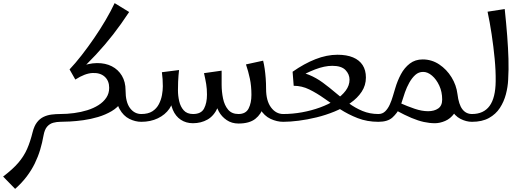

<svg xmlns="http://www.w3.org/2000/svg" viewBox="-100 -781 3360 1231"><path d="M-3 430 -80 351Q-18 304 17.5 262.5Q53 221 73.5 174.5Q94 128 109 67Q119 27 137 3.5Q155 -20 179 -31.5Q203 -43 230.5 -46.5Q258 -50 286 -50L306 -25L286 0Q264 0 241.5 6Q219 12 202.5 30.5Q186 49 179 88Q171 134 157.5 179Q144 224 123 267Q102 310 71 351Q40 392 -3 430Z M376 -292 346 -336Q383 -375 423.5 -427Q464 -479 503.5 -536.5Q543 -594 577 -652Q611 -710 635 -761L728 -704Q676 -625 625 -559.5Q574 -494 514.5 -430Q455 -366 376 -292ZM286 0V-50Q330 -50 375 -56Q420 -62 460 -74.5Q500 -87 531.5 -107Q563 -127 581.5 -154.5Q600 -182 600 -218Q600 -263 571.5 -289Q543 -315 494 -313Q445 -311 383 -271L346 -336L405 -350Q467 -376 521.5 -376.5Q576 -377 617 -356Q658 -335 681.5 -295.5Q705 -256 705 -202L679 -128Q656 -92 616 -68.5Q576 -45 529 -31Q482 -17 435 -10.5Q388 -4 348.5 -2Q309 0 286 0ZM806 0Q767 0 729 -19Q691 -38 666.5 -82Q642 -126 642 -202H705Q705 -126 733.5 -88Q762 -50 806 -50L826 -25Z M1429 11Q1386 11 1353.5 -11Q1321 -33 1303 -66Q1285 -99 1285 -132L1321 -238Q1321 -193 1330 -149.5Q1339 -106 1362.5 -78Q1386 -50 1429 -50Q1476 -50 1494 -85.5Q1512 -121 1512 -173Q1512 -230 1502 -277Q1492 -324 1477 -368L1587 -392Q1593 -368 1597 -340Q1601 -312 1603.5 -280Q1606 -248 1606 -211Q1606 -150 1590.5 -99.5Q1575 -49 1537 -19Q1499 11 1429 11ZM806 0V-50Q850 -50 877 -67.5Q904 -85 918.5 -113Q933 -141 938.5 -171.5Q944 -202 944 -228Q944 -251 942.5 -273.5Q941 -296 938 -318L1048 -332Q1046 -315 1044.5 -297Q1043 -279 1042 -256.5Q1041 -234 1041 -202L1013 -172Q1013 -123 986 -84Q959 -45 912 -22.5Q865 0 806 0ZM1137 9Q1093 9 1059.5 -13Q1026 -35 1008 -77Q990 -119 990 -179L1041 -202Q1041 -167 1049 -132Q1057 -97 1078 -73.5Q1099 -50 1138 -50Q1190 -50 1208.5 -85.5Q1227 -121 1227 -174Q1227 -212 1222 -242Q1217 -272 1208 -312L1321 -328Q1321 -309 1321 -291Q1321 -273 1321 -238Q1321 -147 1296.5 -92.5Q1272 -38 1230.5 -14.5Q1189 9 1137 9ZM1716 0Q1675 0 1634.5 -19Q1594 -38 1567.5 -82Q1541 -126 1541 -202L1606 -211Q1606 -135 1637.5 -92.5Q1669 -50 1716 -50L1736 -25Z M1716 0V-50Q1776 -50 1836.5 -61Q1897 -72 1952 -92Q2007 -112 2049.5 -139.5Q2092 -167 2116.5 -200Q2141 -233 2141 -270Q2141 -305 2115 -332Q2089 -359 2030 -359Q1981 -359 1920.5 -336Q1860 -313 1791 -272L1776 -321Q1850 -373 1922.5 -401.5Q1995 -430 2064 -430Q2123 -430 2163.5 -413Q2204 -396 2225 -363.5Q2246 -331 2246 -284Q2246 -234 2219 -193Q2192 -152 2146.5 -120.5Q2101 -89 2045 -66Q1989 -43 1929.5 -28.5Q1870 -14 1814.5 -7Q1759 0 1716 0ZM2326 0Q2254 0 2193.5 -23.5Q2133 -47 2080.5 -81Q2028 -115 1979.5 -149.5Q1931 -184 1883 -207.5Q1835 -231 1783 -231L1776 -321Q1833 -321 1880.5 -301.5Q1928 -282 1970 -251Q2012 -220 2052.5 -185.5Q2093 -151 2135 -120Q2177 -89 2224 -69.5Q2271 -50 2326 -50L2346 -25Z M2689 9Q2654 9 2617.5 1Q2581 -7 2538 -25Q2495 -43 2440 -73L2459 -123Q2513 -99 2559 -83.5Q2605 -68 2645 -68Q2684 -68 2709.5 -85.5Q2735 -103 2735 -143Q2735 -192 2716.5 -232Q2698 -272 2670 -296Q2642 -320 2613 -320Q2584 -320 2562.5 -300.5Q2541 -281 2524.5 -251.5Q2508 -222 2496.5 -189.5Q2485 -157 2477 -130Q2469 -103 2463 -90Q2447 -56 2416.5 -28Q2386 0 2326 0V-50Q2352 -50 2369.5 -67Q2387 -84 2399 -110.5Q2411 -137 2419 -165Q2427 -193 2434 -215Q2448 -263 2470.5 -305Q2493 -347 2527.5 -373.5Q2562 -400 2610 -400Q2668 -400 2716 -368Q2764 -336 2795 -285.5Q2826 -235 2833 -178Q2835 -169 2835.5 -159.5Q2836 -150 2836 -141Q2836 -86 2812 -53Q2788 -20 2754 -5.5Q2720 9 2689 9ZM2926 0Q2889 0 2852 -19Q2815 -38 2791 -82Q2767 -126 2767 -202L2833 -178Q2841 -111 2864.5 -80.5Q2888 -50 2926 -50L2946 -25Z M2926 0V-50Q3001 -50 3039 -102Q3077 -154 3078 -260Q3079 -326 3071.5 -404.5Q3064 -483 3052 -562Q3040 -641 3026 -706L3136 -723Q3146 -628 3152 -549.5Q3158 -471 3160 -403Q3162 -335 3158 -269Q3156 -224 3143.5 -176.5Q3131 -129 3105 -89Q3079 -49 3035 -24.5Q2991 0 2926 0Z"/></svg>

Font: Marhey Light Light
Style: Regular
Weight: 300
Version: Version 1.000